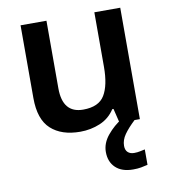

<svg xmlns="http://www.w3.org/2000/svg" viewBox="-85 -615 813 920"><g transform="rotate(-10 321.0 -155.0)"><path d="M562 -542V0H463L446 -70H440Q413 -28 367.5 -9Q322 10 271 10Q180 10 128.5 -37Q77 -84 77 -188V-542H203V-213Q203 -92 303 -92Q379 -92 407.5 -139.5Q436 -187 436 -277V-542ZM465 113Q465 134 476.5 144.5Q488 155 507 155Q523 155 536.5 152Q550 149 560 147V222Q544 226 527.5 229Q511 232 489 232Q434 232 404 203.5Q374 175 374 127Q374 84 405.5 46Q437 8 477 -16L536 0Q502 32 483.5 58.5Q465 85 465 113Z"/></g></svg>

Font: Noto Sans Ethiopic SemiBold
Style: Regular
Weight: 600
Designer: Monotype Design Team
Foundry: Monotype Imaging Inc.
Version: Version 2.102; ttfautohint (v1.8.4.7-5d5b)